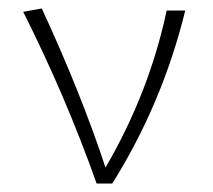

<svg xmlns="http://www.w3.org/2000/svg" viewBox="-20 -435 505 455"><path d="M419 -410Q365 -190 246 0H209Q136 -206 35 -407L79 -415Q172 -214 230 -38Q333 -214 375 -410Z"/></svg>

Font: Ysabeau Light
Style: Regular
Weight: 300
Designer: Christian Thalmann (Catharsis Fonts)
Version: Version 0.003